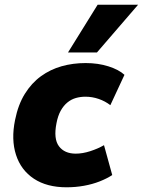

<svg xmlns="http://www.w3.org/2000/svg" viewBox="-20 -785 607 816"><path d="M263 11Q179 11 124 -25.5Q69 -62 48 -127Q27 -192 44 -275Q57 -340 85.5 -386Q114 -432 154 -461Q194 -490 242 -503.5Q290 -517 344 -517Q397 -517 441 -503Q485 -489 509 -467L449 -338Q427 -355 399.5 -364.5Q372 -374 343 -374Q322 -374 302.5 -368.5Q283 -363 266.5 -349.5Q250 -336 238 -314.5Q226 -293 220 -261Q207 -195 230.5 -163.5Q254 -132 302 -132Q331 -132 363.5 -142.5Q396 -153 422 -168L457 -41Q434 -26 403.5 -14Q373 -2 337 4.5Q301 11 263 11ZM269 -562 395 -765H567L392 -562Z"/></svg>

Font: Nunito Sans 7pt SemiCondensed Black
Style: Italic
Weight: 900
Width: 4
Italic angle: -9°
Designer: Vernon Adams
Foundry: Vernon Adams
Version: Version 3.101;gftools[0.9.27]